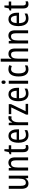

<svg xmlns="http://www.w3.org/2000/svg" viewBox="2239 -3039 810 5328"><g transform="rotate(-90 2644.0 -375.0)"><path d="M434 -537V0H367L356 -72H351Q331 -31 296 -10.5Q261 10 219 10Q139 10 103.5 -41.5Q68 -93 68 -186V-537H151V-199Q151 -63 233 -63Q299 -63 325 -110Q351 -157 351 -253V-537Z M791 -547Q865 -547 903 -501.5Q941 -456 941 -360V0H858V-347Q858 -410 838 -442Q818 -474 775 -474Q711 -474 685 -426.5Q659 -379 659 -279V0H576V-537H643L653 -464H658Q678 -504 713.5 -525.5Q749 -547 791 -547Z M1227 -62Q1241 -62 1256 -65Q1271 -68 1283 -72V-6Q1268 1 1247.5 5.5Q1227 10 1204 10Q1148 10 1116.5 -25Q1085 -60 1085 -140V-469H1027V-512L1088 -538L1114 -658H1168V-537H1277V-469H1168V-148Q1168 -105 1182 -83.5Q1196 -62 1227 -62Z M1538 -546Q1597 -546 1637.5 -515Q1678 -484 1698.5 -430Q1719 -376 1719 -308V-252H1430Q1433 -61 1565 -61Q1632 -61 1697 -98V-24Q1665 -7 1631.5 1.5Q1598 10 1557 10Q1486 10 1439.5 -24.5Q1393 -59 1370 -121Q1347 -183 1347 -265Q1347 -400 1397 -473Q1447 -546 1538 -546ZM1538 -478Q1441 -478 1431 -318H1638Q1637 -385 1613 -431.5Q1589 -478 1538 -478Z M2037 -547Q2049 -547 2062 -545.5Q2075 -544 2088 -540L2076 -457Q2056 -464 2031 -464Q1998 -464 1972 -440.5Q1946 -417 1931 -376Q1916 -335 1916 -282V0H1833V-537H1899L1909 -443H1914Q1934 -489 1964.5 -518Q1995 -547 2037 -547Z M2426 0H2128V-56L2327 -468H2140V-537H2419V-476L2222 -69H2426Z M2690 -546Q2749 -546 2789.5 -515Q2830 -484 2850.5 -430Q2871 -376 2871 -308V-252H2582Q2585 -61 2717 -61Q2784 -61 2849 -98V-24Q2817 -7 2783.5 1.5Q2750 10 2709 10Q2638 10 2591.5 -24.5Q2545 -59 2522 -121Q2499 -183 2499 -265Q2499 -400 2549 -473Q2599 -546 2690 -546ZM2690 -478Q2593 -478 2583 -318H2790Q2789 -385 2765 -431.5Q2741 -478 2690 -478Z M3028 -738Q3075 -738 3075 -681Q3075 -654 3062.5 -639Q3050 -624 3028 -624Q3006 -624 2992.5 -639Q2979 -654 2979 -681Q2979 -710 2992 -724Q3005 -738 3028 -738ZM3068 -537V0H2985V-537Z M3384 10Q3289 10 3237.5 -58Q3186 -126 3186 -265Q3186 -402 3238 -474.5Q3290 -547 3387 -547Q3421 -547 3450 -540Q3479 -533 3501 -521L3476 -452Q3455 -461 3433 -467Q3411 -473 3391 -473Q3271 -473 3271 -266Q3271 -63 3390 -63Q3418 -63 3444 -70Q3470 -77 3494 -89V-18Q3472 -5 3442.5 2.5Q3413 10 3384 10Z M3680 -543Q3680 -500 3674 -464H3680Q3699 -504 3734 -525Q3769 -546 3811 -546Q3889 -546 3925.5 -499.5Q3962 -453 3962 -360V0H3879V-347Q3879 -413 3859.5 -443Q3840 -473 3796 -473Q3733 -473 3706.5 -425Q3680 -377 3680 -278V0H3597V-760H3680Z M4317 -547Q4391 -547 4429 -501.5Q4467 -456 4467 -360V0H4384V-347Q4384 -410 4364 -442Q4344 -474 4301 -474Q4237 -474 4211 -426.5Q4185 -379 4185 -279V0H4102V-537H4169L4179 -464H4184Q4204 -504 4239.5 -525.5Q4275 -547 4317 -547Z M4774 -546Q4833 -546 4873.5 -515Q4914 -484 4934.5 -430Q4955 -376 4955 -308V-252H4666Q4669 -61 4801 -61Q4868 -61 4933 -98V-24Q4901 -7 4867.5 1.5Q4834 10 4793 10Q4722 10 4675.5 -24.5Q4629 -59 4606 -121Q4583 -183 4583 -265Q4583 -400 4633 -473Q4683 -546 4774 -546ZM4774 -478Q4677 -478 4667 -318H4874Q4873 -385 4849 -431.5Q4825 -478 4774 -478Z M5215 -62Q5229 -62 5244 -65Q5259 -68 5271 -72V-6Q5256 1 5235.5 5.5Q5215 10 5192 10Q5136 10 5104.5 -25Q5073 -60 5073 -140V-469H5015V-512L5076 -538L5102 -658H5156V-537H5265V-469H5156V-148Q5156 -105 5170 -83.5Q5184 -62 5215 -62Z"/></g></svg>

Font: Noto Sans Devanagari Condensed
Style: Regular
Weight: 400
Width: 3
Designer: Jelle Bosma - Monotype Design Team
Foundry: Monotype Imaging Inc.
Version: Version 2.004; ttfautohint (v1.8.4.7-5d5b)